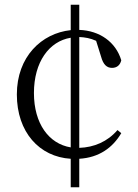

<svg xmlns="http://www.w3.org/2000/svg" viewBox="-20 -737 581 809"><path d="M314 52V-68C398 -73 455 -115 491 -176L475 -189C433 -140 376 -116 314 -114V-581C338 -580 361 -576 385 -565L406 -498C415 -465 430 -451 452 -451C472 -451 486 -462 491 -483C468 -560 400 -608 314 -611V-717H278V-610C155 -597 51 -498 51 -339C51 -180 146 -76 278 -68V52ZM278 -116C186 -131 123 -216 123 -345C123 -476 187 -563 278 -578Z"/></svg>

Font: Noto Serif CJK HK Light
Style: Regular
Weight: 300
Designer: Ryoko NISHIZUKA 西塚涼子 (kana & ideographs); Frank Grießhammer (Latin, Greek & Cyrillic); Wenlong ZHANG 张文龙 (bopomofo); San
Foundry: Adobe
Version: Version 2.001;hotconv 1.1.0;makeotfexe 2.6.0